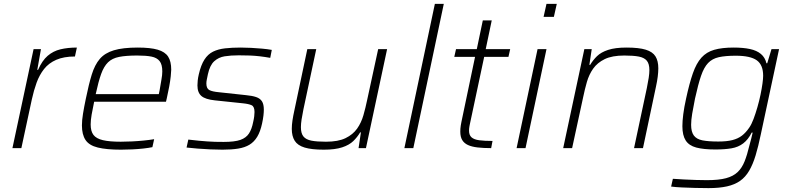

<svg xmlns="http://www.w3.org/2000/svg" viewBox="-20 -763 4079 989"><path d="M44 0 153 -510H191L172 -403H176Q197 -451 225.5 -475.5Q254 -500 291.5 -509Q329 -518 376 -518L366 -472Q309 -472 270 -455Q231 -438 207 -407.5Q183 -377 168.5 -337Q154 -297 144 -251L90 0Z M603 8Q529 8 484 -3Q439 -14 420.5 -42Q402 -70 402 -117Q402 -143 407.5 -177Q413 -211 422 -254Q437 -328 452.5 -378.5Q468 -429 494 -459.5Q520 -490 566.5 -504Q613 -518 689 -518Q755 -518 792.5 -507Q830 -496 846 -471.5Q862 -447 862 -404Q862 -394 859.5 -370Q857 -346 851.5 -316.5Q846 -287 839 -256L835 -239H465Q457 -202 452 -172.5Q447 -143 447 -122Q447 -87 461.5 -68Q476 -49 510 -41Q544 -33 602 -33Q628 -33 659 -34.5Q690 -36 720 -39Q750 -42 774 -46L765 -5Q746 -1 719 2Q692 5 661.5 6.5Q631 8 603 8ZM473 -278H798L802 -297Q807 -328 811.5 -352.5Q816 -377 816 -395Q816 -431 802 -448.5Q788 -466 760 -471.5Q732 -477 687 -477Q630 -477 594 -470Q558 -463 536.5 -442Q515 -421 501 -382Q487 -343 473 -278Z M1126 8Q1097 8 1064 6.5Q1031 5 999 2.5Q967 0 941 -3L950 -44Q982 -40 1005.5 -38Q1029 -36 1048.5 -34.5Q1068 -33 1087.5 -32.5Q1107 -32 1132 -32Q1189 -32 1218.5 -42.5Q1248 -53 1262.5 -75.5Q1277 -98 1284 -134Q1288 -151 1289.5 -164Q1291 -177 1291 -186Q1291 -214 1276 -221Q1261 -228 1230 -231L1087 -246Q1038 -251 1017.5 -268.5Q997 -286 997 -323Q997 -334 998.5 -348.5Q1000 -363 1004 -380Q1015 -428 1033 -456Q1051 -484 1077.5 -497Q1104 -510 1139.5 -514Q1175 -518 1220 -518Q1245 -518 1273.5 -516.5Q1302 -515 1330 -512.5Q1358 -510 1380 -506L1372 -465Q1344 -470 1318.5 -473Q1293 -476 1267 -477Q1241 -478 1210 -478Q1169 -478 1137.5 -473Q1106 -468 1083.5 -447.5Q1061 -427 1051 -381Q1048 -366 1045.5 -354.5Q1043 -343 1043 -333Q1043 -307 1058.5 -299Q1074 -291 1107 -288L1246 -273Q1279 -270 1299.5 -263Q1320 -256 1329.5 -241Q1339 -226 1339 -198Q1339 -185 1337 -167.5Q1335 -150 1330 -127Q1321 -85 1305 -58.5Q1289 -32 1265 -17.5Q1241 -3 1206.5 2.5Q1172 8 1126 8Z M1648 8Q1585 8 1549 -3Q1513 -14 1498 -38Q1483 -62 1483 -99Q1483 -119 1486.5 -142.5Q1490 -166 1496 -193L1563 -510H1609L1543 -200Q1537 -171 1533.5 -148Q1530 -125 1530 -108Q1530 -76 1543 -60Q1556 -44 1584 -38.5Q1612 -33 1659 -33Q1722 -33 1760 -51.5Q1798 -70 1819.5 -100.5Q1841 -131 1852 -169.5Q1863 -208 1871 -247L1928 -510H1974L1865 0H1827L1839 -81H1835Q1821 -57 1800 -36.5Q1779 -16 1742.5 -4Q1706 8 1648 8Z M2063 0 2220 -743H2266L2109 0Z M2510 0Q2470 0 2440 -3.5Q2410 -7 2390.5 -16Q2371 -25 2361 -41.5Q2351 -58 2351 -85Q2351 -92 2351.5 -100Q2352 -108 2353.5 -117Q2355 -126 2357 -136L2427 -470H2320L2329 -510H2436L2467 -658H2513L2482 -510H2608L2599 -470H2474L2400 -122Q2399 -117 2398 -111.5Q2397 -106 2396.5 -100.5Q2396 -95 2396 -90Q2396 -67 2409 -55.5Q2422 -44 2449 -40.5Q2476 -37 2517 -37Z M2780 -676 2795 -743H2848L2833 -676ZM2641 0 2749 -510H2795L2687 0Z M2881 0 2990 -510H3028L3016 -429H3020Q3035 -454 3055.5 -474Q3076 -494 3112.5 -506Q3149 -518 3207 -518Q3271 -518 3306.5 -507Q3342 -496 3356.5 -472.5Q3371 -449 3371 -411Q3371 -392 3368 -368Q3365 -344 3359 -317L3292 0H3246L3312 -310Q3318 -339 3321.5 -362Q3325 -385 3325 -402Q3325 -434 3312 -450Q3299 -466 3271 -471.5Q3243 -477 3196 -477Q3133 -477 3095 -458.5Q3057 -440 3035.5 -409.5Q3014 -379 3003 -340.5Q2992 -302 2984 -263L2927 0Z M3630 206Q3597 206 3560.5 205Q3524 204 3491.5 202.5Q3459 201 3437 198L3446 158Q3473 160 3504 161.5Q3535 163 3565.5 164Q3596 165 3621 165Q3682 165 3719.5 155Q3757 145 3779.5 123.5Q3802 102 3815.5 68Q3829 34 3840 -13Q3845 -29 3849.5 -48.5Q3854 -68 3857 -80H3852Q3834 -44 3808.5 -24.5Q3783 -5 3748 1Q3713 7 3665 7Q3604 7 3566.5 -3Q3529 -13 3512 -39.5Q3495 -66 3495 -113Q3495 -139 3499.5 -174.5Q3504 -210 3514 -255Q3531 -334 3549 -385.5Q3567 -437 3593 -466Q3619 -495 3659 -506.5Q3699 -518 3759 -518Q3808 -518 3843 -510.5Q3878 -503 3899.5 -485Q3921 -467 3928 -437H3932L3954 -510H3993L3899 -71Q3886 -8 3872 38Q3858 84 3839 116.5Q3820 149 3792.5 168.5Q3765 188 3725 197Q3685 206 3630 206ZM3680 -34Q3724 -34 3753 -41.5Q3782 -49 3802 -64.5Q3822 -80 3839 -105Q3851 -122 3861.5 -150Q3872 -178 3881.5 -211Q3891 -244 3897.5 -275.5Q3904 -307 3907.5 -332.5Q3911 -358 3911 -373Q3911 -429 3878 -452.5Q3845 -476 3770 -476Q3717 -476 3683 -468.5Q3649 -461 3627.5 -438.5Q3606 -416 3591 -372Q3576 -328 3560 -255Q3551 -211 3545.5 -177.5Q3540 -144 3540 -120Q3540 -84 3554 -65Q3568 -46 3598.5 -40Q3629 -34 3680 -34Z"/></svg>

Font: Saira Thin ExtraLight
Style: Italic
Weight: 250
Italic angle: -12°
Version: Version 1.101